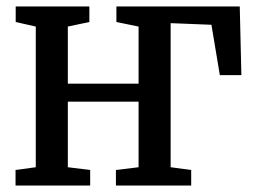

<svg xmlns="http://www.w3.org/2000/svg" viewBox="-20 -573 786 593"><path d="M28 0V-48L90.5 -56.5V-491L28.5 -505V-553H256V-505L189.5 -491V-314.5H408V-491L339.5 -505V-553H720.5L725.5 -341H659L633 -496.5L507 -501.5V-56.5L570.5 -48V0H338V-48L408 -56.5V-259H189.5V-56.5L258.5 -48V0Z"/></svg>

Font: Merriweather 24pt SemiCondensed
Style: Regular
Weight: 400
Width: 4
Designer: Eben Sorkin
Foundry: Eben Sorkin
Version: Version 2.100